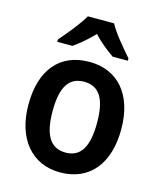

<svg xmlns="http://www.w3.org/2000/svg" viewBox="-115 -850 791 943"><g transform="rotate(15 280.0 -378.0)"><path d="M347 -766H214C190 -723 136 -658 101 -618V-606H178C208 -627 246 -658 280 -694C312 -658 351 -628 383 -606H460V-618C424 -659 371 -721 347 -766ZM516 -272C516 -453 421 -552 281 -552C129 -552 44 -448 44 -272C44 -99 136 10 279 10C432 10 516 -100 516 -272ZM167 -272C167 -391 201 -451 280 -451C359 -451 393 -391 393 -272C393 -153 359 -91 281 -91C201 -91 167 -154 167 -272Z"/></g></svg>

Font: Noto Sans Kannada SemiCondensed SemiBold
Style: Regular
Weight: 600
Width: 4
Designer: Jelle Bosma - Monotype Design Team
Foundry: Monotype Imaging Inc.
Version: Version 2.005